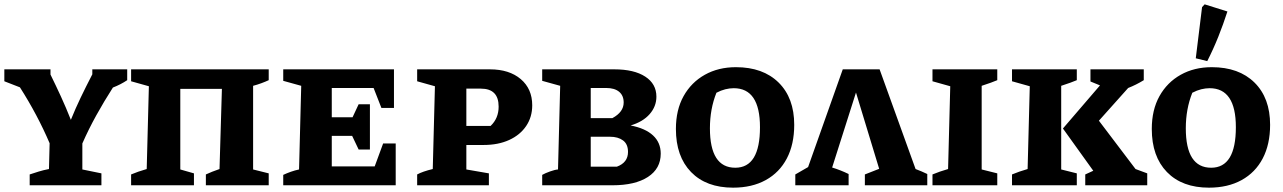

<svg xmlns="http://www.w3.org/2000/svg" viewBox="-34 -855 5919 886"><path d="M103 0V-50Q124 -57 145 -63.5Q166 -70 192 -75L195 -194Q139 -325 58 -452L-14 -480V-535H199V-511Q224 -460 247 -410Q270 -360 293 -302Q314 -354 338 -404Q362 -454 392 -512V-535H553V-485Q523 -465 487 -451Q446 -387 410.5 -323Q375 -259 346 -193V-73L434 -55V0Z M798 -445V-73L861 -55V0H571V-50Q588 -57 605 -63Q622 -69 643 -75L653 -457L571 -480V-535H1206V-485Q1191 -478 1172 -471Q1153 -464 1134 -459V-73L1206 -55V0H916V-50Q931 -57 945 -62.5Q959 -68 979 -75L990 -445Z M1734 -193H1792V0H1273V-48Q1290 -56 1308.5 -62.5Q1327 -69 1346 -73L1356 -459L1273 -482V-535H1784V-357H1726L1690 -449H1497V-314H1593L1621 -374H1673V-165H1621L1591 -228H1497V-87H1695Z M2227 -535Q2316 -535 2369 -490Q2422 -445 2422 -369Q2422 -315 2394 -273.5Q2366 -232 2315.5 -209Q2265 -186 2198 -186H2118V-73L2222 -55V0H1891V-50Q1917 -64 1963 -75L1973 -457L1891 -480V-535ZM2185 -446H2118V-274H2230Q2267 -309 2267 -363Q2267 -446 2185 -446Z M2876 -276Q2944 -263 2979.5 -230Q3015 -197 3015 -146Q3015 -77 2956 -38.5Q2897 0 2792 0H2468V-48Q2482 -56 2504.5 -64Q2527 -72 2541 -73L2551 -459L2468 -482V-535H2801Q2892 -535 2943.5 -501.5Q2995 -468 2995 -409Q2995 -364 2964 -328.5Q2933 -293 2876 -276ZM2763 -449H2692V-310H2792Q2844 -338 2844 -382Q2844 -414 2823 -431.5Q2802 -449 2763 -449ZM2781 -224H2692V-86H2813Q2864 -105 2864 -154Q2864 -190 2841 -207Q2818 -224 2781 -224Z M3349 11Q3225 11 3155 -61Q3085 -133 3085 -260Q3085 -348 3120.5 -411.5Q3156 -475 3218.5 -510Q3281 -545 3362 -545Q3487 -545 3559 -474Q3631 -403 3631 -279Q3631 -189 3597 -124Q3563 -59 3499.5 -24Q3436 11 3349 11ZM3359 -81Q3473 -81 3473 -268Q3473 -448 3352 -448Q3333 -448 3313 -443Q3293 -438 3272 -427Q3242 -352 3242 -263Q3242 -81 3359 -81Z M3636 0V-50L3695 -84L3855 -535H4025L4191 -75Q4218 -65 4245 -52V0H3957V-50L4023 -76L3916 -428L3806 -82Q3845 -70 3882 -52V0Z M4269 0V-50Q4286 -57 4303 -63Q4320 -69 4341 -75L4351 -457L4269 -480V-535H4568V-485Q4553 -479 4538.5 -473.5Q4524 -468 4496 -459V-73L4568 -55V0Z M4636 0V-50Q4653 -57 4670 -63Q4687 -69 4708 -75L4718 -457L4636 -480V-535H4935V-485Q4920 -479 4905.5 -473.5Q4891 -468 4863 -459V-73L4935 -55V0ZM4974 0V-50Q4992 -59 5011 -67L4871 -262L5042 -461L4998 -479V-535H5244V-485Q5208 -463 5172 -449L5037 -298L5206 -75L5260 -55V0Z M5545 11Q5421 11 5351 -61Q5281 -133 5281 -260Q5281 -348 5316.5 -411.5Q5352 -475 5414.5 -510Q5477 -545 5558 -545Q5683 -545 5755 -474Q5827 -403 5827 -279Q5827 -189 5793 -124Q5759 -59 5695.5 -24Q5632 11 5545 11ZM5555 -81Q5669 -81 5669 -268Q5669 -448 5548 -448Q5529 -448 5509 -443Q5489 -438 5468 -427Q5438 -352 5438 -263Q5438 -81 5555 -81ZM5537 -573 5484 -586 5513 -822 5525 -835 5630 -802Q5611 -743 5588 -685.5Q5565 -628 5537 -573Z"/></svg>

Font: Piazzolla SC
Style: Bold
Weight: 700
Designer: Juan Pablo del Peral
Foundry: Huerta Tipografica
Version: Version 1.330